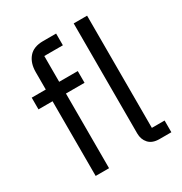

<svg xmlns="http://www.w3.org/2000/svg" viewBox="-172 -867 941 993"><g transform="rotate(-30 298.0 -370.0)"><path d="M113 -446H29V-516H113V-620Q113 -674 141 -707Q169 -740 226 -740H304V-670H193V-516H304V-446H193V0H113ZM494 0Q452 0 430.5 -23.5Q409 -47 409 -83V-740H489V-70H565V0Z"/></g></svg>

Font: IBM Plex Sans Thai
Style: Regular
Weight: 400
Designer: Mike Abbink, Paul van der Laan, Pieter van Rosmalen, Ben Mitchell, Mark Frömberg
Foundry: Bold Monday
Version: Version 1.1